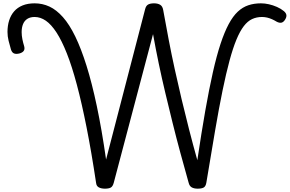

<svg xmlns="http://www.w3.org/2000/svg" viewBox="-20 -1116 1740 1153"><path d="M610 17Q589 17 574 9.5Q559 2 557 -18Q529 -204 500 -350.5Q471 -497 441.5 -607.5Q412 -718 381.5 -795Q351 -872 319.5 -920.5Q288 -969 255.5 -991.5Q223 -1014 188 -1014Q162 -1014 144.5 -1003Q127 -992 118.5 -971.5Q110 -951 110 -923Q110 -902 114.5 -880Q119 -858 125 -839Q130 -821 122.5 -810.5Q115 -800 97 -795Q77 -790 64.5 -795Q52 -800 46 -818Q38 -845 31.5 -871.5Q25 -898 25 -924Q25 -962 35 -993.5Q45 -1025 65 -1048Q85 -1071 116 -1083.5Q147 -1096 188 -1096Q235 -1096 277 -1076.5Q319 -1057 358 -1013Q397 -969 432 -897Q467 -825 499.5 -721.5Q532 -618 561.5 -478.5Q591 -339 617 -158L851 -1059Q856 -1081 869 -1088.5Q882 -1096 905 -1096Q927 -1096 941.5 -1087.5Q956 -1079 960 -1056Q976 -967 993 -878Q1010 -789 1029.5 -700Q1049 -611 1070.5 -520.5Q1092 -430 1115.5 -338.5Q1139 -247 1165 -154Q1190 -322 1213 -452.5Q1236 -583 1258.5 -682.5Q1281 -782 1304.5 -853Q1328 -924 1353.5 -971.5Q1379 -1019 1408 -1046Q1437 -1073 1471.5 -1084.5Q1506 -1096 1547 -1096Q1570 -1096 1594.5 -1090.5Q1619 -1085 1643 -1074.5Q1667 -1064 1685 -1049Q1699 -1037 1700 -1024Q1701 -1011 1690 -995Q1680 -981 1668 -979.5Q1656 -978 1641 -986Q1628 -994 1613.5 -1000.5Q1599 -1007 1584 -1010.5Q1569 -1014 1553 -1014Q1521 -1014 1494 -1001.5Q1467 -989 1444 -959Q1421 -929 1400 -878.5Q1379 -828 1358.5 -752.5Q1338 -677 1316.5 -572.5Q1295 -468 1271.5 -330.5Q1248 -193 1219 -18Q1215 4 1202.5 10.5Q1190 17 1167 17Q1146 17 1132 9.5Q1118 2 1113 -18Q1087 -110 1062.5 -200.5Q1038 -291 1016 -380Q994 -469 973 -557Q952 -645 933.5 -733.5Q915 -822 899 -911L663 -18Q657 4 645 10.5Q633 17 610 17Z"/></svg>

Font: Playwrite PT
Style: Regular
Weight: 400
Designer: Veronika Burian, José Scaglione
Foundry: TypeTogether
Version: Version 1.002